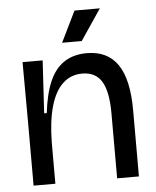

<svg xmlns="http://www.w3.org/2000/svg" viewBox="-52 -755 649 799"><g transform="rotate(-5 273.0 -355.5)"><path d="M56 0V-267L55 -516H139L126 -296H137Q146 -375 168.5 -427Q191 -479 230 -504.5Q269 -530 324 -530Q411 -530 453.5 -467.5Q496 -405 496 -277V0H405V-272Q405 -362 379.5 -404.5Q354 -447 298 -447Q250 -447 216.5 -415.5Q183 -384 165.5 -322.5Q148 -261 147 -171V0ZM308 -582H226L289 -711H395Z"/></g></svg>

Font: Bricolage Grotesque 72pt
Style: Regular
Weight: 400
Version: Version 1.001;gftools[0.9.33.dev8+g029e19f]